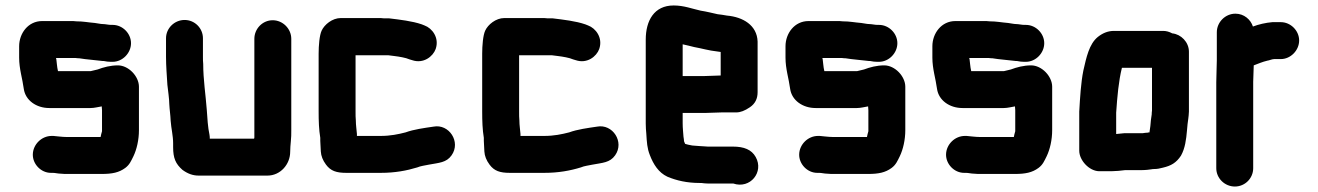

<svg xmlns="http://www.w3.org/2000/svg" viewBox="-20 -594 4820 702"><path d="M352 -205C352 -203 353 -193 353 -191V-114C351 -107 349 -100 348 -94V-93H226C215 -93 206 -94 195 -95L175 -97H169C132 -97 101 -66 100 -30C99 6 130 38 166 38H173C182 38 192 41 202 41C211 42 219 42 226 42H352C390 42 415 37 438 20C454 8 459 -5 468 -23C480 -48 488 -83 488 -118V-277C488 -315 450 -355 411 -355C384 -355 358 -348 337 -340C328 -338 320 -336 312 -334H192C190 -343 189 -349 188 -359L186 -377C185 -379 185 -381 185 -382H256C261 -381 265 -381 269 -381L290 -378C314 -376 330 -373 355 -371H359C368 -369 377 -368 385 -368H392C428 -368 459 -400 459 -436C459 -472 428 -503 392 -503H386C377 -503 365 -506 357 -506C347 -506 337 -509 327 -510C302 -512 285 -516 259 -516C252 -517 246 -517 239 -517H134C83 -517 50 -472 50 -425V-383C50 -342 62 -307 67 -269C73 -227 113 -199 160 -199H311C326 -199 338 -203 352 -205Z M1041 -39C1041 -64 1046 -90 1045 -118V-452C1045 -489 1014 -520 977 -520C940 -520 910 -489 910 -452V-91L909 -87H747C747 -91 747 -96 746 -101C740 -128 738 -163 736 -193C732 -247 723 -303 723 -360C722 -369 722 -377 722 -386V-454C722 -491 692 -521 655 -521C618 -521 587 -491 587 -454V-386C587 -353 590 -317 592 -284C594 -266 599 -231 599 -213C600 -192 603 -176 604 -152C606 -124 613 -98 613 -70V-56C613 -16 622 5 647 27C666 41 685 48 706 48H958C1005 48 1041 7 1041 -39Z M1151 -90V-79C1151 -66 1153 -53 1153 -40C1154 -24 1160 -8 1172 8C1189 31 1210 38 1246 38H1372C1424 38 1467 30 1506 18C1517 13 1534 11 1548 8C1585 1 1612 1 1631 -26C1666 -75 1622 -142 1565 -131C1531 -126 1493 -121 1463 -110C1436 -103 1407 -97 1372 -97H1285V-104C1284 -119 1281 -136 1281 -154C1280 -163 1280 -174 1280 -187V-392H1395C1398 -392 1402 -392 1407 -391L1423 -389C1439 -387 1464 -383 1477 -377L1487 -374C1528 -360 1563 -387 1573 -415C1587 -456 1560 -491 1532 -501L1522 -505C1487 -517 1443 -522 1402 -527H1383C1376 -528 1370 -528 1364 -528H1226C1195 -528 1166 -504 1156 -482C1148 -465 1145 -427 1145 -398V-187C1145 -152 1146 -120 1151 -90Z M1749 -90V-79C1749 -66 1751 -53 1751 -40C1752 -24 1758 -8 1770 8C1787 31 1808 38 1844 38H1970C2022 38 2065 30 2104 18C2115 13 2132 11 2146 8C2183 1 2210 1 2229 -26C2264 -75 2220 -142 2163 -131C2129 -126 2091 -121 2061 -110C2034 -103 2005 -97 1970 -97H1883V-104C1882 -119 1879 -136 1879 -154C1878 -163 1878 -174 1878 -187V-392H1993C1996 -392 2000 -392 2005 -391L2021 -389C2037 -387 2062 -383 2075 -377L2085 -374C2126 -360 2161 -387 2171 -415C2185 -456 2158 -491 2130 -501L2120 -505C2085 -517 2041 -522 2000 -527H1981C1974 -528 1968 -528 1962 -528H1824C1793 -528 1764 -504 1754 -482C1746 -465 1743 -427 1743 -398V-187C1743 -152 1744 -120 1749 -90Z M2557 -316H2476V-432C2491 -429 2505 -425 2518 -422C2546 -417 2572 -409 2601 -406L2615 -404V-318C2602 -318 2571 -316 2557 -316ZM2619 -183H2672C2687 -183 2703 -189 2722 -202C2741 -215 2750 -233 2750 -257V-442C2748 -502 2696 -532 2638 -537L2620 -540L2604 -542C2586 -546 2562 -552 2542 -555C2510 -562 2481 -574 2443 -574C2372 -574 2341 -519 2341 -449V-142C2341 -129 2342 -117 2343 -106C2345 -74 2346 -52 2356 -27C2369 7 2388 37 2420 52C2453 66 2492 75 2538 75H2544C2552 76 2560 77 2568 77H2661C2723 98 2774 35 2743 -20C2728 -47 2700 -58 2660 -58H2568C2559 -58 2548 -60 2537 -60C2532 -60 2516 -62 2511 -62L2496 -65C2492 -66 2488 -67 2485 -68C2484 -70 2483 -72 2482 -75C2482 -76 2482 -76 2481 -77C2481 -82 2480 -88 2479 -94C2478 -109 2476 -126 2476 -143V-181H2557C2571 -181 2605 -183 2619 -183Z M3154 -205C3154 -203 3155 -193 3155 -191V-114C3153 -107 3151 -100 3150 -94V-93H3028C3017 -93 3008 -94 2997 -95L2977 -97H2971C2934 -97 2903 -66 2902 -30C2901 6 2932 38 2968 38H2975C2984 38 2994 41 3004 41C3013 42 3021 42 3028 42H3154C3192 42 3217 37 3240 20C3256 8 3261 -5 3270 -23C3282 -48 3290 -83 3290 -118V-277C3290 -315 3252 -355 3213 -355C3186 -355 3160 -348 3139 -340C3130 -338 3122 -336 3114 -334H2994C2992 -343 2991 -349 2990 -359L2988 -377C2987 -379 2987 -381 2987 -382H3058C3063 -381 3067 -381 3071 -381L3092 -378C3116 -376 3132 -373 3157 -371H3161C3170 -369 3179 -368 3187 -368H3194C3230 -368 3261 -400 3261 -436C3261 -472 3230 -503 3194 -503H3188C3179 -503 3167 -506 3159 -506C3149 -506 3139 -509 3129 -510C3104 -512 3087 -516 3061 -516C3054 -517 3048 -517 3041 -517H2936C2885 -517 2852 -472 2852 -425V-383C2852 -342 2864 -307 2869 -269C2875 -227 2915 -199 2962 -199H3113C3128 -199 3140 -203 3154 -205Z M3691 -205C3691 -203 3692 -193 3692 -191V-114C3690 -107 3688 -100 3687 -94V-93H3565C3554 -93 3545 -94 3534 -95L3514 -97H3508C3471 -97 3440 -66 3439 -30C3438 6 3469 38 3505 38H3512C3521 38 3531 41 3541 41C3550 42 3558 42 3565 42H3691C3729 42 3754 37 3777 20C3793 8 3798 -5 3807 -23C3819 -48 3827 -83 3827 -118V-277C3827 -315 3789 -355 3750 -355C3723 -355 3697 -348 3676 -340C3667 -338 3659 -336 3651 -334H3531C3529 -343 3528 -349 3527 -359L3525 -377C3524 -379 3524 -381 3524 -382H3595C3600 -381 3604 -381 3608 -381L3629 -378C3653 -376 3669 -373 3694 -371H3698C3707 -369 3716 -368 3724 -368H3731C3767 -368 3798 -400 3798 -436C3798 -472 3767 -503 3731 -503H3725C3716 -503 3704 -506 3696 -506C3686 -506 3676 -509 3666 -510C3641 -512 3624 -516 3598 -516C3591 -517 3585 -517 3578 -517H3473C3422 -517 3389 -472 3389 -425V-383C3389 -342 3401 -307 3406 -269C3412 -227 3452 -199 3499 -199H3650C3665 -199 3677 -203 3691 -205Z M4192 -346V-190C4191 -183 4191 -179 4191 -176C4190 -170 4189 -163 4188 -155L4186 -133L4183 -112V-110C4180 -110 4178 -110 4177 -109C4171 -109 4165 -108 4158 -107H4091L4061 -104V-182C4065 -241 4070 -298 4082 -346ZM3998 32H4044C4058 32 4080 30 4094 28H4150C4157 28 4165 28 4174 27L4190 25C4194 24 4197 24 4200 24C4211 24 4221 22 4232 19C4262 12 4281 1 4298 -25C4313 -52 4317 -83 4320 -118L4322 -140C4324 -158 4326 -164 4327 -186V-405C4327 -440 4298 -469 4266 -472C4255 -478 4244 -481 4233 -481H4053C4032 -481 4013 -474 3994 -459C3962 -433 3952 -384 3941 -336C3932 -291 3929 -238 3926 -186V-43C3926 -8 3962 31 3998 32Z M4730 -446C4730 -482 4699 -513 4663 -513H4632C4608 -511 4582 -505 4561 -497C4553 -522 4529 -544 4497 -544C4460 -544 4429 -513 4429 -476V-374C4429 -352 4427 -318 4427 -293V21C4427 58 4458 88 4495 88C4532 88 4562 58 4562 21V-295C4562 -315 4564 -336 4564 -355C4580 -361 4596 -368 4613 -372C4621 -373 4631 -378 4639 -378H4663C4699 -378 4730 -410 4730 -446Z"/></svg>

Font: Electronic
Style: UltThk
Weight: 900
Version: Version 1.011